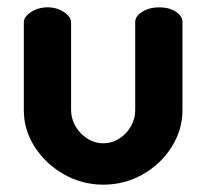

<svg xmlns="http://www.w3.org/2000/svg" viewBox="-20 -495 564 524"><path d="M45 -194V-434Q45 -449 64.5 -462Q84 -475 110 -475Q135 -475 154.5 -462Q174 -449 174 -434V-194Q174 -172 185.8 -151Q197.6 -130 218 -117Q238.4 -104 262 -104Q285.5 -104 305.8 -117Q326 -130 337.5 -150.6Q349 -171.1 349 -194V-435Q349 -451 368.5 -463Q388 -475 414 -475Q442 -475 460 -463Q478 -451 478 -435V-194Q478 -140.9 448.5 -94Q419 -47 369.4 -19Q319.8 9 261.9 9Q204 9 154 -19.5Q104 -48 74.5 -94.5Q45 -140.9 45 -194Z"/></svg>

Font: Dosis
Style: Regular
Weight: 400
Designer: Edgar Tolentino, Pablo Impallari, Igino Marini
Foundry: Edgar Tolentino, Pablo Impallari, Igino Marini
Version: Version 1.007;Glyphs 3.1.1 (3134)